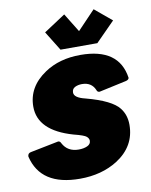

<svg xmlns="http://www.w3.org/2000/svg" viewBox="-92 -796 682 868"><g transform="rotate(-10 249.0 -362.0)"><path d="M205 10Q25 10 -8 -129Q-8 -144 6 -147L136 -173Q145 -173 149 -163Q171 -121 222 -121Q245 -121 261.5 -128.5Q278 -136 278 -152Q278 -162 268 -171Q258 -180 210 -192Q53 -237 53 -347Q53 -438 138 -495Q206 -541 303 -541Q480 -541 500 -401Q498 -392 485 -389Q363 -362 360 -362Q350 -362 347 -372Q331 -410 287 -410Q269 -410 255 -403Q241 -396 241 -379Q241 -355 292 -343Q409 -312 442 -269Q467 -237 467 -192Q467 -93 378 -36Q305 10 205 10ZM388 -580H219L164 -669L263 -734L316 -648L398 -734L476 -669Z"/></g></svg>

Font: YamahaIndonesia935. App XBold
Style: Italic
Weight: 800
Italic angle: -10°
Designer: Dalton Maag Ltd
Foundry: Dalton Maag Ltd
Version: Version 1.002; January 01, 2024; Regular/Italic